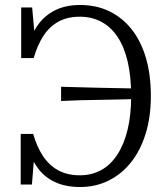

<svg xmlns="http://www.w3.org/2000/svg" viewBox="-20 -740 669 770"><path d="M532 -385V-343Q493 -342 454 -341Q415 -340 377 -339.5Q339 -339 301 -338Q263 -337 225 -335V-392Q263 -391 301 -390Q339 -389 377 -388Q415 -387 454 -386.5Q493 -386 532 -385ZM301 10Q245 10 203.5 -8.5Q162 -27 135 -61.5Q108 -96 93 -144L120 -146L108 0H63V-203H113Q128 -151 152.5 -114Q177 -77 213.5 -57Q250 -37 300 -37Q347 -37 385 -57.5Q423 -78 450 -119Q477 -160 491.5 -219Q506 -278 506 -355Q506 -432 492.5 -491Q479 -550 452.5 -590.5Q426 -631 387.5 -652Q349 -673 300 -673Q250 -673 214 -653Q178 -633 154 -596Q130 -559 115 -507H65V-710H109L122 -564L96 -566Q111 -614 138 -648Q165 -682 205.5 -701Q246 -720 302 -720Q366 -720 418 -695Q470 -670 507.5 -623Q545 -576 565 -508.5Q585 -441 585 -355Q585 -271 564 -203.5Q543 -136 505 -88.5Q467 -41 415 -15.5Q363 10 301 10Z"/></svg>

Font: Roboto Serif 28pt Condensed Light
Style: Regular
Weight: 300
Width: 3
Designer: Greg Gazdowicz
Foundry: Commercial Type
Version: Version 1.008